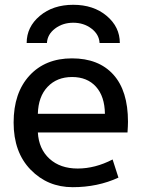

<svg xmlns="http://www.w3.org/2000/svg" viewBox="-20 -775 599 805"><path d="M516.6 -264.6Q516.6 -249 514.6 -219.7H138.7Q142.6 -150.4 187.5 -109.4Q232.4 -68.4 305.7 -68.4Q378.9 -68.4 452.1 -106.4L476.6 -30.3Q389.6 9.8 284.7 9.8Q179.7 9.8 108.4 -63.5Q37.1 -136.7 37.1 -261.2Q37.1 -385.7 103.5 -458Q169.9 -530.3 281.7 -530.3Q393.6 -530.3 455.1 -462.4Q516.6 -394.5 516.6 -264.6ZM91.8 -594.7Q91.8 -662.1 147 -708.5Q202.1 -754.9 287.1 -754.9Q372.1 -754.9 427.2 -708.5Q482.4 -662.1 482.4 -594.7H397.5Q395.5 -630.9 363.3 -655.3Q331.1 -679.7 287.1 -679.7Q243.2 -679.7 210.9 -655.3Q178.7 -630.9 176.8 -594.7ZM138.7 -297.9H419.9Q418.9 -371.1 382.3 -411.6Q345.7 -452.1 282.2 -452.1Q218.8 -452.1 179.7 -411.1Q140.6 -370.1 138.7 -297.9Z"/></svg>

Font: GenEi M Gothic v2 Medium
Style: Regular
Weight: 500
Version: Version 2.0